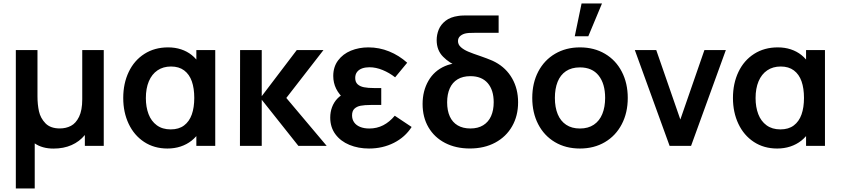

<svg xmlns="http://www.w3.org/2000/svg" viewBox="-20 -822 4739 1082"><path d="M69.2 240V-540H191.2V-279.8Q191.2 -233 199.6 -194.7Q208.1 -156.3 236.1 -127.2Q264.2 -98.2 317.3 -98.2Q352 -98.2 379.8 -112.8Q407.7 -127.3 425.6 -164Q443.5 -200.7 443.5 -262.5V-540H564.7V0H458.2V-61.2Q427.9 -24.1 383.2 -4.4Q338.5 15.3 281.5 15.3Q249.8 15.3 223.2 7.9Q196.6 0.5 175.7 -14V240Z M923.7 15Q848.8 15 792.2 -22.2Q735.7 -59.4 705.1 -124.2Q674.5 -188.9 674.5 -270Q674.5 -351.9 705.5 -416.8Q736.5 -481.8 793.9 -518.4Q851.3 -555 927.2 -555Q966.8 -555 1000.4 -543.9Q1034.1 -532.8 1060.4 -511.8Q1086.8 -490.7 1104.8 -460.8L1086.5 -435.5V-540H1193V0H1086.5V-105.7L1104.8 -80.3Q1086.8 -50.8 1059.5 -29.2Q1032.2 -7.7 997.7 3.7Q963.2 15 923.7 15ZM942 -92.8Q987.7 -92.8 1017.2 -115Q1046.7 -137.1 1060.8 -176.7Q1074.8 -216.3 1074.8 -270.2Q1074.8 -324.2 1061 -363.7Q1047.1 -403.2 1017.8 -425.2Q988.5 -447.2 943.7 -447.2Q899.5 -447.2 867.6 -425.5Q835.7 -403.9 818.8 -363.8Q802 -323.6 802 -269.3Q802 -218.8 817.1 -179Q832.2 -139.2 863.7 -116Q895.2 -92.8 942 -92.8Z M1332.2 0 1333 -540H1455V-280L1652.5 -540H1803L1593.5 -270L1821 0H1661.5L1455 -260V0Z M2059.5 15Q2136.7 15 2200.1 -17.2Q2263.5 -49.5 2299.7 -106.5L2204.7 -169.8Q2175.1 -134.4 2139.5 -116.1Q2104 -97.8 2061.3 -97.8Q2031.6 -97.8 2009.5 -106.8Q1987.5 -115.7 1975.8 -132.4Q1964 -149.1 1964 -171.7Q1964 -196.8 1977.5 -209.5Q1991.1 -222.2 2012.6 -226.2Q2034.2 -230.3 2069.2 -230.5Q2073.8 -230.6 2078.8 -230.6Q2083.8 -230.7 2088.5 -230.7H2128.5V-325.8H2088.7Q2053.8 -325.8 2031.2 -330.3Q2008.6 -334.8 1995.2 -347.2Q1981.8 -359.6 1981.8 -382.8Q1981.8 -403.4 1992.6 -417Q2003.4 -430.5 2021.4 -436.8Q2039.4 -443 2061.8 -443Q2098.6 -443 2136.5 -427.3Q2174.3 -411.7 2206.7 -386.3L2274.7 -468.5Q2228.8 -509.7 2172.9 -532.3Q2117 -555 2056 -555Q2002.8 -555 1957.5 -536.5Q1912.3 -517.9 1885.1 -481.3Q1858 -444.8 1858 -393.8Q1858 -355.1 1874.5 -321.7Q1891 -288.3 1925.7 -258.8L1927.5 -298Q1900.3 -286.7 1880.8 -266Q1861.3 -245.3 1851.2 -218Q1841 -190.7 1841 -159.3Q1841 -104.8 1870.3 -65.3Q1899.6 -25.9 1949.3 -5.5Q1999.1 15 2059.5 15Z M2627.7 14.8Q2548.8 14.8 2488.5 -16.3Q2428.2 -47.4 2394.8 -104.2Q2361.5 -161 2361.5 -235.8Q2361.5 -309.6 2394.2 -366.4Q2426.8 -423.2 2487.8 -449.6Q2548.8 -476 2630.2 -461.2V-504.8Q2710.4 -504.8 2771.5 -471.8Q2832.7 -438.8 2866.2 -380Q2899.7 -321.2 2899.7 -245.5Q2899.7 -169.2 2865.9 -110.2Q2832.2 -51.2 2770.6 -18.2Q2709 14.8 2627.7 14.8ZM2631 -98Q2673.7 -98 2703.1 -116.2Q2732.5 -134.3 2747.3 -167.4Q2762.2 -200.5 2762.2 -245.8Q2762.2 -314.9 2728.2 -353.9Q2694.2 -392.8 2631 -392.8Q2588.2 -392.8 2558.8 -375.1Q2529.3 -357.3 2514.6 -324.1Q2499.8 -290.9 2499.8 -245.5Q2499.8 -198.6 2514.9 -165.6Q2530 -132.6 2559.4 -115.3Q2588.8 -98 2631 -98ZM2704.5 -403.8Q2700.4 -405.2 2695.5 -406.5Q2690.5 -407.8 2685.2 -408.9Q2611 -428.1 2562 -447Q2512.9 -465.9 2476.9 -502.4Q2440.8 -538.8 2440.8 -596Q2440.8 -626.3 2452.2 -654.8Q2463.6 -683.3 2490.9 -704.8Q2518.2 -726.2 2563 -732.3Q2574.8 -734.2 2590 -734.6Q2605.3 -735 2626.7 -735H2790V-637H2654Q2633.9 -637 2622 -636.2Q2610.2 -635.3 2600 -632.8Q2582.1 -627.6 2571.5 -617.1Q2561 -606.7 2561 -590.2Q2561 -570.7 2577.2 -556.2Q2593.4 -541.7 2618.7 -531Q2643.9 -520.3 2690.2 -504.8Q2727.2 -491.8 2748.3 -482.7Z M3257.4 -802.5 3219 -617.5H3295.3L3372.5 -802.5ZM3248.2 15Q3168 15 3107.1 -21.2Q3046.2 -57.4 3012.8 -122.2Q2979.5 -186.9 2979.5 -270.2Q2979.5 -353.9 3013.3 -418.6Q3047.2 -483.2 3108.3 -519.1Q3169.5 -555 3248.2 -555Q3328.4 -555 3389.5 -518.8Q3450.7 -482.7 3484.2 -417.8Q3517.7 -353 3517.7 -270.2Q3517.7 -186.7 3483.9 -122Q3450.2 -57.2 3389 -21.1Q3327.8 15 3248.2 15ZM3248.2 -97.8Q3294.7 -97.8 3326.6 -119.3Q3358.5 -140.8 3374.3 -179.8Q3390.2 -218.8 3390.2 -270.2Q3390.2 -350.2 3353.7 -396.2Q3317.2 -442.2 3248.2 -442.2Q3200.8 -442.2 3169.2 -420.8Q3137.8 -399.5 3122.4 -360.9Q3107 -322.2 3107 -270.2Q3107 -217 3123.1 -178.2Q3139.2 -139.5 3170.8 -118.7Q3202.2 -97.8 3248.2 -97.8Z M3753.5 0 3557.5 -540H3678.2L3814 -148.5L3949.7 -540H4070.5L3874.5 0Z M4359.7 15Q4284.8 15 4228.2 -22.2Q4171.7 -59.4 4141.1 -124.2Q4110.5 -188.9 4110.5 -270Q4110.5 -351.9 4141.5 -416.8Q4172.5 -481.8 4229.9 -518.4Q4287.3 -555 4363.2 -555Q4402.8 -555 4436.4 -543.9Q4470.1 -532.8 4496.4 -511.8Q4522.8 -490.7 4540.8 -460.8L4522.5 -435.5V-540H4629V0H4522.5V-105.7L4540.8 -80.3Q4522.8 -50.8 4495.5 -29.2Q4468.2 -7.7 4433.7 3.7Q4399.2 15 4359.7 15ZM4378 -92.8Q4423.7 -92.8 4453.2 -115Q4482.7 -137.1 4496.8 -176.7Q4510.8 -216.3 4510.8 -270.2Q4510.8 -324.2 4497 -363.7Q4483.1 -403.2 4453.8 -425.2Q4424.5 -447.2 4379.7 -447.2Q4335.5 -447.2 4303.6 -425.5Q4271.7 -403.9 4254.8 -363.8Q4238 -323.6 4238 -269.3Q4238 -218.8 4253.1 -179Q4268.2 -139.2 4299.7 -116Q4331.2 -92.8 4378 -92.8Z"/></svg>

Font: Hauora
Style: Regular
Weight: 400
Designer: Wayne Shih
Foundry: WCYS
Version: Version 1.001